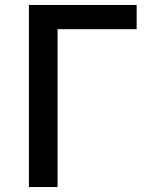

<svg xmlns="http://www.w3.org/2000/svg" viewBox="-20 -757 609 777"><path d="M97 0H213V-639H533V-737H97Z"/></svg>

Font: Noto Sans CJK SC Medium
Style: Regular
Weight: 500
Designer: Ryoko NISHIZUKA 西塚涼子 (kana, bopomofo & ideographs); Paul D. Hunt (Latin, Greek & Cyrillic); Sandoll Communications 산돌커뮤니
Foundry: Adobe
Version: Version 2.004;hotconv 1.0.118;makeotfexe 2.5.65603